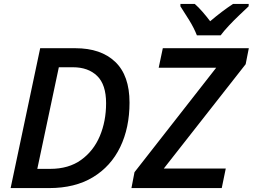

<svg xmlns="http://www.w3.org/2000/svg" viewBox="-20 -960 1290 980"><path d="M34.2 0 185.1 -713.9H364.7Q495.1 -713.9 568.1 -644.3Q641.1 -574.7 641.1 -436.5Q641.1 -307.6 593.5 -209.2Q545.9 -110.8 454.3 -55.4Q362.8 0 230.5 0ZM170.4 -98.1H236.3Q330.6 -98.1 394 -143.8Q457.5 -189.5 489.5 -265.4Q521.5 -341.3 521.5 -433.1Q521.5 -528.3 475.8 -572.5Q430.2 -616.7 352.5 -616.7H280.3ZM650.9 0 666.5 -81.1 1083.5 -614.3H790L811 -713.9H1250L1233.9 -632.3L815.9 -99.6H1132.3L1111.8 0ZM984.9 -779.8Q970.7 -816.4 945.6 -857.2Q920.4 -897.9 900.9 -927.7V-939.9H974.1Q992.7 -923.8 1013.7 -899.7Q1034.7 -875.5 1052.7 -851.6Q1112.8 -902.8 1169.4 -939.9H1249.5L1249 -927.7Q1230.5 -910.2 1202.9 -884Q1175.3 -857.9 1148.9 -829.8Q1122.6 -801.8 1106.4 -779.8Z"/></svg>

Font: Open Sans SemiBold
Style: Italic
Weight: 600
Italic angle: -12°
Designer: Monotype Design Team
Foundry: Monotype Imaging Inc.
Version: Version 3.003; ttfautohint (v1.8.4)